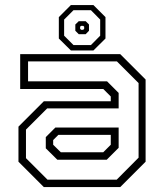

<svg xmlns="http://www.w3.org/2000/svg" viewBox="-20 -760 666 780"><path d="M158 0 55 -103V-245.5L158 -348.5H430V-368L399.5 -398.5H62V-540H468.5L571.5 -437V-103L468.5 0ZM213 -111 166 -157.5V-203L205 -242H462V-159.5L413.5 -111ZM173 -30H454L543 -119.5V-422.5L455 -510.5H94V-429.5H415L462 -382.5V-319.5H171.5L85.5 -233.5V-117.5ZM227 -141.5H399.5L430 -172V-212H217L196 -191V-172ZM268 -555 219 -603.5V-690.5L268 -739.5H359.5L408.5 -690.5V-603.5L359.5 -555ZM278.5 -577H349.5L387 -615V-680.5L349.5 -718.5H278.5L240.5 -680.5V-615ZM300 -621 286 -635V-660.5L300 -674H328L341.5 -660.5V-635L328 -621ZM309.5 -639H318L322 -643V-651.5L318 -655H309.5L305.5 -651.5V-643Z"/></svg>

Font: Tourney Light
Style: Regular
Weight: 300
Version: Version 1.015